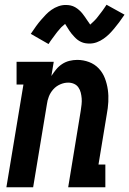

<svg xmlns="http://www.w3.org/2000/svg" viewBox="-20 -791 546 811"><path d="M7 0 79 -434H50V-530H207L197 -470Q206 -484 217 -497.5Q228 -511 242.5 -520.5Q257 -530 273.5 -534Q290 -538 306 -538Q332 -538 356 -529Q380 -520 397 -502Q414 -484 423 -460.5Q432 -437 435.5 -412Q439 -387 437.5 -360.5Q436 -334 431 -308L396 -96H425V0H268L321 -323Q323 -336 324.5 -349.5Q326 -363 325 -375.5Q324 -388 321 -400Q318 -412 311 -422Q304 -432 292.5 -437Q281 -442 268 -442Q251 -442 234 -434.5Q217 -427 205 -413.5Q193 -400 186.5 -383.5Q180 -367 178 -350L120 0ZM185 -605 110 -648Q122 -666 132.5 -680.5Q143 -695 153.5 -707Q164 -719 174 -729.5Q184 -740 197.5 -749.5Q211 -759 226.5 -764.5Q242 -770 257 -770Q263 -770 268 -769.5Q273 -769 278 -768Q283 -767 288 -765Q293 -763 297.5 -760.5Q302 -758 306 -755Q310 -752 313.5 -749Q317 -746 321 -742Q325 -738 328 -734Q331 -730 334 -726Q337 -722 339.5 -718.5Q342 -715 344.5 -711Q347 -707 350 -703Q353 -699 356 -694.5Q359 -690 361 -687Q364 -690 368.5 -694Q373 -698 375.5 -700.5Q378 -703 381 -706Q384 -709 387 -712.5Q390 -716 393 -720Q396 -724 399.5 -728.5Q403 -733 406.5 -737.5Q410 -742 414 -747.5Q418 -753 422 -759Q426 -765 430 -771L506 -729Q494 -711 483 -696.5Q472 -682 462 -670Q452 -658 441.5 -647.5Q431 -637 417.5 -627.5Q404 -618 389 -612.5Q374 -607 358 -607Q349 -607 340 -608.5Q331 -610 322.5 -614Q314 -618 307.5 -623Q301 -628 294.5 -635Q288 -642 282.5 -648.5Q277 -655 273 -661.5Q269 -668 263.5 -676.5Q258 -685 255 -690Q252 -687 247 -683Q242 -679 239.5 -676.5Q237 -674 234.5 -671Q232 -668 229 -664.5Q226 -661 222.5 -657Q219 -653 216 -648.5Q213 -644 209 -639Q205 -634 201.5 -629Q198 -624 193.5 -618Q189 -612 185 -605Z"/></svg>

Font: Iosevka Slab
Style: Bold Italic
Weight: 700
Italic angle: -9°
Monospace: yes
Designer: Belleve Invis
Foundry: Belleve Invis
Version: Version 11.1.0; ttfautohint (v1.8.3)